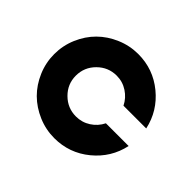

<svg xmlns="http://www.w3.org/2000/svg" viewBox="-130 -698 875 875"><g transform="rotate(45 307.5 -261.0)"><path d="M309.1 -129.9Q347.7 -129.9 379.4 -150.4Q411.1 -170.9 427.7 -204.6H574.2Q554.2 -111.8 480 -51Q405.8 9.8 309.1 9.8Q254.4 9.8 204.1 -11.7Q153.8 -33.2 117.4 -69.3Q81.1 -105.5 59.6 -155.8Q38.1 -206.1 38.1 -261.2Q38.1 -316.4 59.6 -366.7Q81.1 -417 117.4 -453.1Q153.8 -489.3 204.1 -510.7Q254.4 -532.2 309.1 -532.2Q405.8 -532.2 480 -471.4Q554.2 -410.6 574.2 -317.9H427.7Q411.1 -351.6 379.4 -372.3Q347.7 -393.1 309.1 -393.1Q254.9 -393.1 216.1 -354.5Q177.2 -315.9 177.2 -261.2Q177.2 -207 216.1 -168.5Q254.9 -129.9 309.1 -129.9Z"/></g></svg>

Font: Basically A Sans Serif
Style: Bold
Weight: 700
Designer: Hyung-Suk Kim
Foundry: Mental Design
Version: 1.000